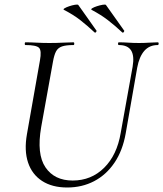

<svg xmlns="http://www.w3.org/2000/svg" viewBox="-20 -811 717 844"><path d="M563 -517.8Q571.2 -566 556.2 -589.5Q541.2 -613 502.4 -613Q498.6 -613 498.8 -619Q499 -625 502.4 -625Q523 -625 544.5 -623.5Q566 -622 591.6 -622Q614.2 -622 635.7 -623.5Q657.2 -625 673.6 -625Q677.6 -625 677.4 -619Q677.2 -613 673.6 -613Q636.8 -613 614.5 -587.6Q592.2 -562.2 583.2 -514L532.6 -224.8Q519.2 -148.8 483.1 -95.6Q447 -42.4 393.8 -14.6Q340.6 13.2 275.4 13.2Q209.2 13.2 164.9 -15.6Q120.6 -44.4 103.2 -96.9Q85.8 -149.4 98.4 -221L155.6 -545.4Q163.6 -588.6 151.6 -600.8Q139.6 -613 91.8 -613Q88.6 -613 88.8 -619Q89 -625 91.6 -625Q114 -625 141 -623.5Q168 -622 196.6 -622Q229.2 -622 256.3 -623.5Q283.4 -625 303 -625Q306.6 -625 306.6 -619Q306.6 -613 303 -613Q270.2 -613 252.3 -606.8Q234.4 -600.6 226.1 -584.6Q217.8 -568.6 212.8 -539.6L161 -252.2Q140.4 -133.6 179.8 -75.5Q219.2 -17.4 299.4 -17.4Q381.2 -17.4 437.8 -73.5Q494.4 -129.6 510.6 -226.8ZM516.8 -669Q485.2 -698.6 454.6 -722.2Q424 -745.8 383.6 -767.2Q377.8 -770 385.3 -774.7Q392.8 -779.4 406 -783.7Q419.2 -788 431 -790Q442.8 -792 445.6 -789.4Q466 -760.4 485.1 -733.8Q504.2 -707.2 525.2 -677.2Q528 -675.6 524.3 -670.4Q520.6 -665.2 516.8 -669ZM395.2 -669Q363.6 -698.6 333.2 -722.4Q302.8 -746.2 261.8 -767.2Q256 -769.8 263.6 -774.5Q271.2 -779.2 284.3 -783.6Q297.4 -788 309.3 -790Q321.2 -792 324 -789.4Q344.4 -760.4 363.5 -733.8Q382.6 -707.2 403.4 -677.2Q406.2 -675.6 402.6 -670.5Q399 -665.4 395.2 -669Z"/></svg>

Font: Cormorant Light
Style: Italic
Weight: 300
Italic angle: -10°
Designer: Christian Thalmann (Catharsis Fonts)
Foundry: Catharsis Fonts
Version: Version 4.000